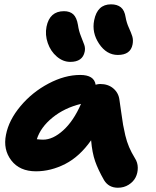

<svg xmlns="http://www.w3.org/2000/svg" viewBox="-20 -859 724 891"><path d="M526.9 -604Q474.6 -604 439.9 -655.8Q405.3 -707.5 417 -765.1Q431.6 -838.9 495.1 -838.9Q523.9 -838.9 541 -825Q558.1 -811 563 -778.8Q567.4 -753.4 577.9 -730.5Q588.4 -707.5 593.8 -690.7Q599.1 -673.8 595.2 -652.8Q585.9 -604 526.9 -604ZM306.2 -571.8Q272.5 -571.8 243.7 -596.4Q214.8 -621.1 201.7 -659.2Q188.5 -697.3 195.8 -734.9Q210.4 -807.1 276.9 -807.1Q304.2 -807.1 320.1 -792.5Q335.9 -777.8 341.8 -743.2Q345.7 -715.3 355.7 -690.9Q365.7 -666.5 371.1 -650.9Q376.5 -635.3 373 -619.1Q363.3 -571.8 306.2 -571.8ZM147 -64Q71.3 -64 32.5 -114.5Q-6.3 -165 7.8 -233.9Q21 -301.8 75.2 -366.5Q129.4 -431.2 205.1 -471.2Q280.8 -511.2 352.1 -511.2Q417 -511.2 423.8 -465.8Q435.5 -469.2 444.8 -469.2Q481.9 -469.2 506.1 -448.5Q530.3 -427.7 534.2 -396Q537.6 -375 542.7 -336.9Q547.9 -298.8 551.3 -279.3Q554.7 -259.8 561.5 -230.7Q568.4 -201.7 579.1 -176.5Q589.8 -151.4 606 -125Q619.1 -105 619.4 -80.8Q619.6 -56.6 609.4 -36.1Q599.1 -15.6 577.1 -1.7Q555.2 12.2 526.9 12.2Q484.4 12.2 462.9 -22.9Q435.5 -70.8 421.6 -110.4Q407.7 -149.9 402.8 -208Q349.6 -132.3 282.7 -98.1Q215.8 -64 147 -64ZM180.2 -210.9Q225.6 -210.9 273.4 -254.2Q321.3 -297.4 356 -377Q279.3 -358.4 223.9 -313.5Q168.5 -268.6 150.9 -212.9Q168.5 -210.9 180.2 -210.9Z"/></svg>

Font: Shantell Sans Irregular Bouncy
Style: Bold Italic
Weight: 700
Italic angle: -11.31°
Designer: Stephen Nixon, Anya Danilova, Shantell Martin
Foundry: Arrow Type
Version: Version 1.006;[9816181b4]